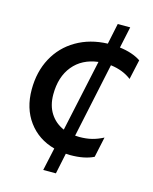

<svg xmlns="http://www.w3.org/2000/svg" viewBox="-117 -742 746 937"><g transform="rotate(15 256.0 -274.0)"><path d="M218 2Q134 -21 85.5 -87Q37 -153 37 -248Q37 -338 74.5 -407.5Q112 -477 180.5 -517Q249 -557 338 -560L360 -665H423L400 -557Q465 -549 507 -521L485 -421Q443 -454 380 -462L300 -85Q307 -84 321 -84Q356 -84 384 -91Q412 -98 441 -113L419 -10Q373 13 301 13Q286 13 279 12L257 117H193ZM239 -99 317 -462Q236 -452 190.5 -396.5Q145 -341 145 -252Q145 -196 170 -157Q195 -118 239 -99Z"/></g></svg>

Font: Application Medium
Style: Italic
Weight: 500
Italic angle: -12°
Designer: Wei Huang
Foundry: Wei Huang
Version: Version 0.012